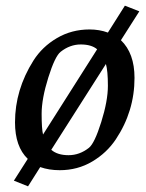

<svg xmlns="http://www.w3.org/2000/svg" viewBox="-20 -592 515 678"><path d="M79 66 29 46 78 -31Q33 -74 33 -160Q33 -275 98 -378Q129 -427 181 -457.5Q233 -488 296 -488Q331 -488 361 -477L421 -572L472 -552L407 -450Q455 -404 455 -317Q455 -199 389 -100Q357 -52 305.5 -21.5Q254 9 191 9Q153 9 122 -2ZM132 -117 323 -418Q303 -435 265 -435Q227 -435 194 -409Q174 -393 150.5 -318Q127 -243 127 -190Q127 -137 132 -117ZM354 -366 161 -63Q183 -44 222 -44Q261 -44 294 -70Q314 -86 337.5 -161Q361 -236 361 -289Q361 -342 354 -366Z"/></svg>

Font: Poly
Style: Italic
Weight: 400
Italic angle: -10°
Designer: Nicolas Silva
Foundry: Jose Nicolas Silva Schwarzenberg
Version: Version 1.003